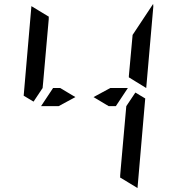

<svg xmlns="http://www.w3.org/2000/svg" viewBox="-20 -992 856 973"><path d="M649 -782 652 -815 756 -972Q757 -968 757 -959L721 -546L633 -600V-607ZM539 -546H628L567 -454H531L454 -500ZM277 -454H234H188L249 -546H285L362 -500ZM716 -493 677 -41Q677 -41 677 -39L588 -93L589 -95V-103L592 -139L599 -218L620 -454L666 -523ZM100 -507 139 -959Q139 -959 139 -961L228 -907L227 -905V-895L224 -861L217 -782L199 -578L196 -546L150 -477Z"/></svg>

Font: DSEG14 Modern Mini
Style: Italic
Weight: 400
Italic angle: -5°
Designer: Keshikan(Twitter:@keshinomi_88pro)
Version: Version 0.46